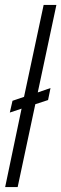

<svg xmlns="http://www.w3.org/2000/svg" viewBox="-20 -763 250 783"><path d="M1 0 68 -320 20 -304 31 -352 78 -368 158 -743H210L134 -386L186 -404L176 -355L124 -338L52 0Z"/></svg>

Font: Saira ExtraCondensed Light
Style: Italic
Weight: 300
Width: 2
Italic angle: -12°
Designer: Hector Gatti with collaboration of the Omnibus-Type team
Foundry: Omnibus-Type
Version: Version 1.101